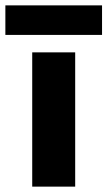

<svg xmlns="http://www.w3.org/2000/svg" viewBox="-56 -695 400 715"><path d="M224 -500V0H64V-500ZM324 -675V-565H-36V-675Z"/></svg>

Font: Prodigy Sans
Style: Bold
Weight: 700
Designer: Wei Huang
Foundry: Wei Huang
Version: Version 1.003; ttfautohint (v1.8.3)